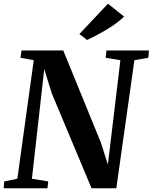

<svg xmlns="http://www.w3.org/2000/svg" viewBox="-28 -1015 823 1035"><path d="M-8 0 -5.5 -37 65.5 -51.5 154 -690.5 82.5 -703.5 88 -743H313L515.5 -247L553.5 -128L621 -690.5L541.5 -703.5L546 -743H775L771.5 -703.5L696.5 -690.5L599 0H465.5L251 -512L210.5 -642.5L144 -51.5L232 -37L228 0ZM441.5 -799.5 400 -831.5 554 -995 641 -925.5Q612 -898 576.5 -874.5Q541 -851 506 -832.2Q471 -813.5 441.5 -799.5Z"/></svg>

Font: Merriweather 60pt
Style: Bold Italic
Weight: 700
Italic angle: -7.8°
Version: Version 2.101